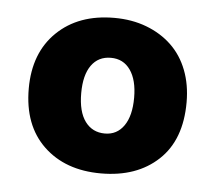

<svg xmlns="http://www.w3.org/2000/svg" viewBox="-36 -694 467 412"><g transform="rotate(5 198.0 -488.5)"><path d="M365 -489Q365 -408 318.5 -364.5Q272 -321 195 -321Q118 -321 71.5 -365.5Q25 -410 25 -489Q25 -566 71.5 -611Q118 -656 195 -656Q233 -656 264.5 -644Q296 -632 318.5 -610.5Q341 -589 353 -558Q365 -527 365 -489ZM138 -489Q138 -449 153.5 -428Q169 -407 196 -407Q222 -407 237 -428.5Q252 -450 252 -489Q252 -527 237 -548.5Q222 -570 195 -570Q168 -570 153 -549Q138 -528 138 -489Z"/></g></svg>

Font: Baloo Tammudu
Style: Regular
Weight: 400
Designer: Omkar Shende and Ek Type
Foundry: Ek Type
Version: Version 1.443;PS 1.000;hotconv 16.6.51;makeotf.lib2.5.65220;